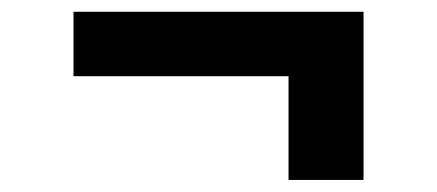

<svg xmlns="http://www.w3.org/2000/svg" viewBox="-20 -378 728 320"><path d="M102.5 -358.4H585.9V-78.1H460.9V-251H102.5Z"/></svg>

Font: Merriweather UltraBold
Style: Regular
Weight: 900
Designer: Eben Sorkin ( sorkintype@gmail.com )
Foundry: Eben Sorkin
Version: Version 1.570; ttfautohint (v1.3) -l 8 -r 32 -G 0 -x 0 -H 60